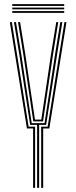

<svg xmlns="http://www.w3.org/2000/svg" viewBox="-20 -907 368 927"><path d="M159.2 0V-304H125.5L73 -644.8L47.5 -800H57.2L82.8 -644.8L133.2 -312.5H195L245.8 -644.8L271 -800H281L255.8 -644.8L202.8 -304H169V0ZM139.8 0V-286.8H110L27.5 -800H37.2L118.2 -295.5H149.5V0ZM178.8 0V-295.5H210L291 -800H300.8L218.2 -286.8H188.5V0ZM140.8 -321 92.5 -644.8 67 -800H77L102.2 -644.8L148.8 -329.5H179.5L226.2 -644.8L251.5 -800H261.2L236.2 -644.8L187.8 -321ZM39.2 -878.5V-887H290V-878.5ZM39.2 -845V-853.5H290V-845ZM39.2 -861.8V-870.2H290V-861.8Z"/></svg>

Font: Big Shoulders Inline Text Thin ExtraLight
Style: Regular
Weight: 250
Version: Version 2.002